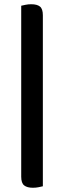

<svg xmlns="http://www.w3.org/2000/svg" viewBox="-20 -760 302 905"><path d="M182 -688V118Q174 120 161.5 122.5Q149 125 135 125Q108 125 94 114Q80 103 80 73V-733Q89 -735 101 -737.5Q113 -740 127 -740Q155 -740 168.5 -729Q182 -718 182 -688Z"/></svg>

Font: BalooTamma2SemiBold
Style: Regular
Weight: 600
Designer: Divya Kowshik, Shuchita Grover and Ek Type
Foundry: Ek Type
Version: Version 1.700